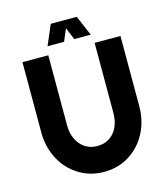

<svg xmlns="http://www.w3.org/2000/svg" viewBox="-127 -966 942 1077"><g transform="rotate(-15 344.5 -427.0)"><path d="M345 13Q263 13 198 -27.8Q133 -68.5 96.5 -138.2Q60 -208 60 -292V-700H210V-292Q210 -249 226.2 -213.8Q242.5 -178.5 273 -157.8Q303.5 -137 345 -137Q387 -137 417.2 -157.5Q447.5 -178 463.2 -213.2Q479 -248.5 479 -292V-700H629V-292Q629 -208 592.8 -138.2Q556.5 -68.5 491.8 -27.8Q427 13 345 13ZM420 -867 470 -750H374L345 -821L315 -750H219L269 -867Z"/></g></svg>

Font: Urbanist
Style: Regular
Weight: 400
Designer: Corey Hu
Foundry: Corey Hu
Version: Version 1.2; befe77262ef67d88f1d94aa3d2e49ef1327b4483